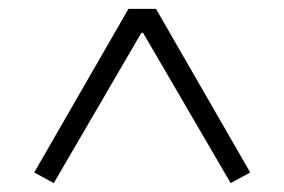

<svg xmlns="http://www.w3.org/2000/svg" viewBox="-20 -718 640 432"><path d="M499 -306 302 -644H298L101 -306L57 -330L269 -698H331L543 -330Z"/></svg>

Font: IBM Plex Thai Light
Style: Regular
Weight: 300
Designer: Mike Abbink, Paul van der Laan, Pieter van Rosmalen, Ben Mitchell, Mark Frömberg
Foundry: Bold Monday
Version: Version 1.0